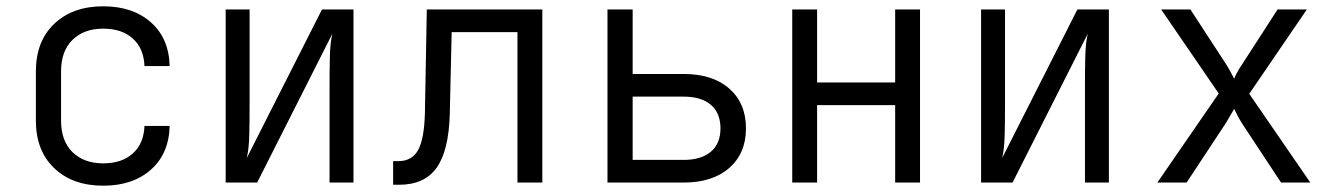

<svg xmlns="http://www.w3.org/2000/svg" viewBox="-20 -580 4240 610"><path d="M308 10Q211 10 152.5 -45.5Q94 -101 94 -197V-353Q94 -449 152.5 -504.5Q211 -560 308 -560Q402 -560 459.5 -509Q517 -458 519 -370H439Q437 -426 402 -457.5Q367 -489 308 -489Q247 -489 210.5 -453.5Q174 -418 174 -353V-197Q174 -132 210.5 -96.5Q247 -61 308 -61Q367 -61 402 -92.5Q437 -124 439 -180H519Q517 -92 459.5 -41Q402 10 308 10Z M697 0V-550H773V-240Q773 -198 772 -152.5Q771 -107 764 -78L1003 -550H1103V0H1027V-311Q1027 -353 1028 -399Q1029 -445 1036 -473L797 0Z M1229 7V-68H1245Q1289 -68 1308.5 -103.5Q1328 -139 1330 -222L1336 -550H1703V0H1624V-478H1415L1409 -219Q1406 -102 1367.5 -47.5Q1329 7 1248 7Z M1910 0V-550H1990V-345H2152Q2244 -345 2297 -298.5Q2350 -252 2350 -172Q2350 -93 2297 -46.5Q2244 0 2152 0ZM1990 -72H2152Q2208 -72 2238.5 -98Q2269 -124 2269 -172Q2269 -221 2238.5 -247Q2208 -273 2152 -273H1990Z M2497 0V-550H2576V-318H2824V-550H2903V0H2824V-246H2576V0Z M3097 0V-550H3173V-240Q3173 -198 3172 -152.5Q3171 -107 3164 -78L3403 -550H3503V0H3427V-311Q3427 -353 3428 -399Q3429 -445 3436 -473L3197 0Z M3657 0 3852 -283 3669 -550H3762L3878 -372Q3884 -362 3890.5 -350Q3897 -338 3901 -330Q3904 -338 3910.5 -350Q3917 -362 3924 -372L4039 -550H4132L3949 -282L4143 0H4050L3926 -188Q3919 -199 3912 -212.5Q3905 -226 3901 -234Q3896 -226 3888.5 -212.5Q3881 -199 3874 -188L3750 0Z"/></svg>

Font: JetBrains Mono NL Light
Style: Regular
Weight: 300
Monospace: yes
Designer: Philipp Nurullin, Konstantin Bulenkov
Foundry: JetBrains
Version: Version 2.305; ttfautohint (v1.8.4.7-5d5b)